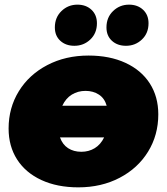

<svg xmlns="http://www.w3.org/2000/svg" viewBox="-20 -796 718 826"><path d="M661 -304Q661 -215 617 -143.5Q573 -72 494.5 -31Q416 10 317 10Q226 10 158 -21.5Q90 -53 53.5 -110Q17 -167 17 -243Q17 -332 61 -403.5Q105 -475 183.5 -516Q262 -557 361 -557Q452 -557 520 -525.5Q588 -494 624.5 -437Q661 -380 661 -304ZM248 -341H439Q430 -373 405.5 -389Q381 -405 348 -405Q315 -405 289 -389Q263 -373 248 -341ZM428 -205H238Q249 -174 273 -158.5Q297 -143 330 -143Q362 -143 387.5 -158.5Q413 -174 428 -205ZM216 -678Q216 -721 244.5 -748.5Q273 -776 313 -776Q350 -776 373.5 -754Q397 -732 397 -696Q397 -653 368.5 -626Q340 -599 300 -599Q263 -599 239.5 -620.5Q216 -642 216 -678ZM438 -678Q438 -721 466.5 -748.5Q495 -776 535 -776Q572 -776 595.5 -754Q619 -732 619 -696Q619 -653 590.5 -626Q562 -599 522 -599Q485 -599 461.5 -620.5Q438 -642 438 -678Z"/></svg>

Font: Montserrat Alternates Black
Style: Italic
Weight: 900
Italic angle: -11.3°
Designer: Julieta Ulanovsky
Foundry: Julieta Ulanovsky
Version: Version 7.200